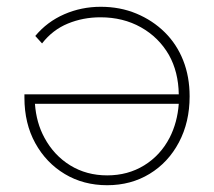

<svg xmlns="http://www.w3.org/2000/svg" viewBox="-20 -543 631 566"><path d="M296 3Q226 3 171 -30Q116 -63 84 -121Q52 -179 52 -255V-265H507Q506 -331 478 -381Q448 -433 395.5 -462.5Q343 -492 276 -492Q225 -492 180 -473.5Q135 -455 104 -415L84 -437Q119 -479 169.5 -501Q220 -523 277 -523Q334 -523 382 -503Q430 -483 465.5 -448Q501 -413 520 -365Q539 -317 539 -259Q539 -183 507.5 -123.5Q476 -64 421 -30.5Q366 3 296 3ZM507 -237H83Q87 -181 111 -137Q139 -85 187 -55.5Q235 -26 296 -26Q357 -26 405 -55.5Q453 -85 480 -137Q503 -182 507 -237Z"/></svg>

Font: Montserrat Thin ExtraLight
Style: Regular
Weight: 250
Version: Version 9.000